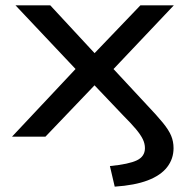

<svg xmlns="http://www.w3.org/2000/svg" viewBox="-20 -511 707 718"><path d="M409 187 391 110Q462 103 492 88.5Q522 74 522 43Q522 26 514 9.5Q506 -7 488.5 -28Q471 -49 440 -80L322 -204H345L150 0H25L287 -279L288 -226L38 -491H168L345 -300H322L505 -491H630L381 -228L382 -277L527 -121Q567 -79 589 -52Q611 -25 620 -3.5Q629 18 629 43Q629 83 605 114Q581 145 532.5 163.5Q484 182 409 187Z"/></svg>

Font: Nunito Sans 10pt Expanded Medium
Style: Regular
Weight: 500
Width: 7
Designer: Vernon Adams
Foundry: Vernon Adams
Version: Version 3.101;gftools[0.9.27]